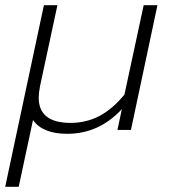

<svg xmlns="http://www.w3.org/2000/svg" viewBox="-42 -500 649 739"><path d="M127 -480H179L112 -168Q107 -141 107 -124Q107 -27 230 -27Q289 -27 339.5 -53Q390 -79 437 -136L511 -480H564L462 0H410L427 -80Q339 15 217 15Q122 15 85 -38L30 219H-22Z"/></svg>

Font: Prompt ExtraLight
Style: Italic
Weight: 275
Italic angle: -12°
Designer: Katatrad Team
Foundry: CadsonDemak
Version: Version 1.000